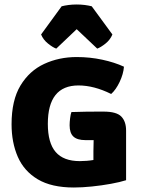

<svg xmlns="http://www.w3.org/2000/svg" viewBox="-20 -820 628 855"><path d="M396 -146Q396 -171 397 -196Q388 -196 378.8 -196Q369.5 -196 361 -196Q324 -196 307 -211.8Q290 -227.5 290 -262Q290 -275.5 292.2 -293.5Q294.5 -311.5 298 -321Q334 -322.5 369.5 -322.8Q405 -323 441.5 -323Q499 -323 520.2 -301Q541.5 -279 541.5 -238.5V-17.5Q515 -9 474 -1.5Q433 6 389 10.5Q345 15 309 15Q209.5 15 148.2 -21.5Q87 -58 59.2 -121.8Q31.5 -185.5 31.5 -266.5Q31.5 -373.5 71.2 -439.2Q111 -505 177 -535.5Q243 -566 321.5 -566Q380.5 -566 435.2 -554.2Q490 -542.5 532 -523Q529.5 -490.5 512.8 -455.2Q496 -420 475 -401.5Q398.5 -439.5 329.5 -439.5Q193 -439.5 193 -268.5Q193 -183.5 228 -143Q263 -102.5 335.5 -102.5Q350.5 -102.5 366 -103.8Q381.5 -105 396 -107.5ZM388.5 -792 480.5 -666.5Q471 -643 449.8 -626Q428.5 -609 413 -603.5L321.5 -690L230.5 -603.5Q215 -609 193.8 -626Q172.5 -643 163 -666.5L254.5 -792Q268 -795.5 285.5 -797.8Q303 -800 321.5 -800Q340 -800 357.5 -797.8Q375 -795.5 388.5 -792Z"/></svg>

Font: Signika SC
Style: Bold
Weight: 700
Designer: Anna Giedryś
Foundry: Anna Giedryś
Version: Version 2.000; ttfautohint (v1.8.3) -l 8 -r 50 -G 200 -x 9 -